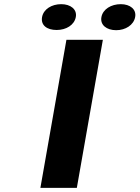

<svg xmlns="http://www.w3.org/2000/svg" viewBox="-20 -902 670 922"><path d="M349 0 474 -711H299L174 0ZM252 -758C298 -758 337 -782 344 -820C351 -857 319 -882 274 -882C228 -882 189 -858 182 -820C175 -781 205 -758 252 -758ZM538 -757C583 -757 622 -782 629 -820C636 -857 605 -882 560 -882C514 -882 474 -858 467 -820C460 -782 492 -757 538 -757Z"/></svg>

Font: Asimov
Style: XWidIt
Weight: 500
Designer: Google
Version: Version 2.000980; 2014